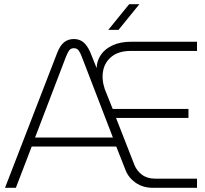

<svg xmlns="http://www.w3.org/2000/svg" viewBox="-20 -900 984 920"><path d="M4 0 253 -644Q267 -681 286.5 -697Q306 -713 334 -713Q360 -713 378.5 -698.5Q397 -684 412 -651L443 -574Q444 -609 463.5 -637.5Q483 -666 520 -683Q557 -700 609 -700H924V-656H607Q550 -656 516.5 -630Q483 -604 474.5 -562.5Q466 -521 482 -473L520 -378H883V-335H536L624 -110Q635 -82 660 -63Q685 -44 723 -44H924V0H714Q665 0 630.5 -24Q596 -48 582 -84L537 -198H132L56 0ZM148 -241H521L372 -628Q365 -647 357 -658Q349 -669 334 -669Q319 -669 311.5 -658.5Q304 -648 296 -628ZM499 -757 599 -880H648L548 -757Z"/></svg>

Font: MuseoModerno Thin ExtraLight
Style: Regular
Weight: 250
Version: Version 1.002